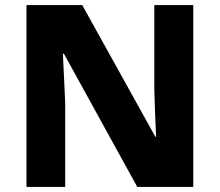

<svg xmlns="http://www.w3.org/2000/svg" viewBox="-20 -734 863 754"><path d="M739 0H519L231 -523H227Q229 -480 231.5 -427.5Q234 -375 236 -330V0H84V-714H303L590 -197H593Q591 -240 589 -289.5Q587 -339 586 -383V-714H739Z"/></svg>

Font: Noto Sans ExtraBold
Style: Regular
Weight: 800
Designer: Monotype Design Team
Foundry: Monotype Imaging Inc.
Version: Version 2.007